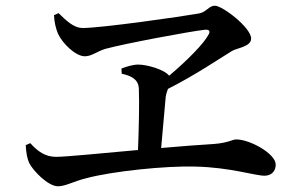

<svg xmlns="http://www.w3.org/2000/svg" viewBox="-20 -694 1040 672"><path d="M70 -186C72 -156 75 -140 82 -124C95 -97 148 -42 183 -42C209 -42 237 -59 281 -70C374 -95 561 -114 664 -111C787 -108 872 -79 906 -79C930 -79 945 -95 945 -118C945 -156 855 -206 807 -206C793 -206 780 -194 728 -190C678 -187 612 -182 544 -176L560 -355C562 -367 565 -376 568 -383C665 -432 745 -487 791 -515C808 -526 859 -530 859 -559C859 -597 759 -674 732 -674C711 -674 703 -652 677 -647C616 -636 335 -596 270 -596C237 -596 211 -623 185 -648L169 -641C170 -615 176 -593 183 -576C198 -543 244 -497 277 -497C301 -497 319 -514 349 -523C414 -541 649 -585 698 -590C712 -591 717 -585 710 -573C694 -542 636 -483 572 -429C555 -451 494 -468 464 -468C446 -468 422 -461 405 -454L406 -436C438 -429 465 -417 466 -383C468 -335 466 -243 463 -169C332 -157 208 -145 176 -145C138 -145 111 -165 86 -193Z"/></svg>

Font: Noto Serif CJK JP SemiBold
Style: Regular
Weight: 600
Designer: Ryoko NISHIZUKA 西塚涼子 (kana & ideographs); Frank Grießhammer (Latin, Greek & Cyrillic); Wenlong ZHANG 张文龙 (bopomofo); San
Foundry: Adobe
Version: Version 2.001;hotconv 1.1.0;makeotfexe 2.6.0